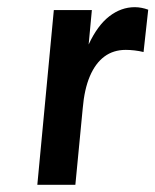

<svg xmlns="http://www.w3.org/2000/svg" viewBox="-20 -515 433 535"><path d="M84 0 130 -487H236L227 -391Q251.5 -444 284.5 -469.5Q317.5 -495 355.5 -495Q365 -495 374.2 -493.2Q383.5 -491.5 393 -488L380 -370Q368 -373 355 -374.5Q342 -376 330.5 -376Q296 -376 271 -357.5Q246 -339 230.5 -302.8Q215 -266.5 210.5 -213L190 0Z"/></svg>

Font: Karla
Style: Bold Italic
Weight: 700
Italic angle: -8°
Designer: Jonathan Pinhorn
Version: Version 2.004;gftools[0.9.33]